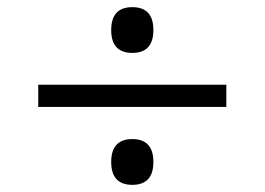

<svg xmlns="http://www.w3.org/2000/svg" viewBox="-20 -618 740 537"><path d="M87 -319V-381H613V-319ZM350 -470Q291 -470 291 -534Q291 -598 350 -598Q409 -598 409 -534Q409 -470 350 -470ZM350 -101Q291 -101 291 -165Q291 -229 350 -229Q409 -229 409 -165Q409 -101 350 -101Z"/></svg>

Font: Martian Mono ExtraLight
Style: Regular
Weight: 200
Monospace: yes
Designer: Roman Shamin
Foundry: Evil Martians
Version: Version 1.000; ttfautohint (v1.8.4.7-5d5b)